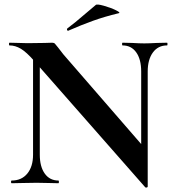

<svg xmlns="http://www.w3.org/2000/svg" viewBox="-20 -815 775 854"><path d="M127 -602 157 -600V-127Q157 -74 179 -43Q201 -12 240 -12Q242 -12 242 -6Q242 0 240 0Q212 0 197 -1L143 -2L81 -1Q64 0 32 0Q29 0 29 -6Q29 -12 32 -12Q76 -12 101.5 -43Q127 -74 127 -127ZM626 18 133 -543Q98 -583 73 -598Q48 -613 22 -613Q20 -613 20 -619Q20 -625 22 -625L64 -624Q77 -623 102 -623L178 -624Q192 -625 212 -625Q220 -625 224 -621Q228 -617 238 -604Q255 -581 262 -573L629 -150L637 15Q637 18 632.5 19Q628 20 626 18ZM637 15 608 -15V-497Q608 -551 586 -582Q564 -613 525 -613Q523 -613 523 -619Q523 -625 525 -625L568 -624Q600 -622 622 -622Q642 -622 678 -624L723 -625Q725 -625 725 -619Q725 -613 723 -613Q683 -613 660 -581.5Q637 -550 637 -497ZM283 -678Q279 -678 278 -682.5Q277 -687 280 -689Q309 -710 361 -755Q391 -781 406 -793Q411 -798 441.5 -789.5Q472 -781 495.5 -769.5Q519 -758 507 -756Q445 -741 393.5 -722.5Q342 -704 285 -679Z"/></svg>

Font: Cormorant Garamond
Style: Bold
Weight: 700
Designer: Christian Thalmann (Catharsis Fonts)
Foundry: Catharsis Fonts
Version: Version 4.000